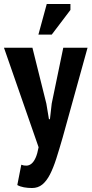

<svg xmlns="http://www.w3.org/2000/svg" viewBox="-30 -740 460 965"><path d="M203 -219 216 -141H221L230 -220L288 -500H410L285 -49Q268 10 253 57Q238 104 221 137Q204 170 182.5 187.5Q161 205 131 205Q110 205 90.5 201.5Q71 198 57 190L77 88Q90 93 103.5 92.5Q117 92 128.5 82.5Q140 73 149 53Q158 33 164 0L-10 -500H133ZM205 -720H324V-690L230 -566H163Z"/></svg>

Font: PT Sans Narrow
Style: Bold
Weight: 700
Width: 3
Designer: A.Korolkova, O.Umpeleva, V.Yefimov
Foundry: ParaType Ltd
Version: Version 2.003W OFL